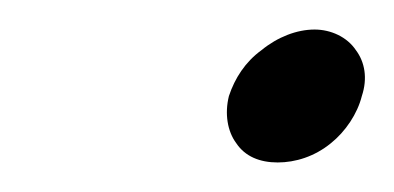

<svg xmlns="http://www.w3.org/2000/svg" viewBox="-20 -332 267 130"><path d="M225 -267C229 -279 227 -290 221 -298C215 -307 204 -312 193 -312C181 -312 168 -307 157 -298C146 -290 139 -279 135 -267C132 -255 134 -243 140 -235C146 -226 156 -222 168 -222C180 -222 193 -226 204 -235C214 -243 222 -255 225 -267Z"/></svg>

Font: Nupuram Condensed Oblique
Style: Regular
Weight: 400
Width: 3
Designer: Santhosh Thottingal (santhosh.thottingal@gmail.com)
Foundry: SMC
Version: Version 1.000